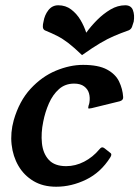

<svg xmlns="http://www.w3.org/2000/svg" viewBox="-20 -697 528 728"><path d="M193 11Q143 11 107 -10.5Q71 -32 50 -68Q29 -104 24 -149Q19 -194 32 -241Q53 -314 96 -360.5Q139 -407 192 -429Q245 -451 295 -451Q353 -451 385.5 -433.5Q418 -416 431.5 -388Q445 -360 447 -329Q448 -317 434 -313L328 -287Q323 -286 318 -285.5Q313 -285 315 -291Q315 -295 316.5 -298.5Q318 -302 319 -308Q322 -327 317.5 -343Q313 -359 299 -369.5Q285 -380 261 -380Q227 -380 203.5 -359Q180 -338 165.5 -305Q151 -272 144 -236Q135 -193 139 -154Q143 -115 165 -91Q187 -67 231 -67Q266 -67 299 -84Q332 -101 357 -131Q366 -143 376 -135L400 -116Q405 -111 398 -100Q362 -43 306.5 -16Q251 11 193 11ZM307 -573Q325 -598 348.5 -621.5Q372 -645 399 -661Q426 -677 455 -677Q477 -677 484 -658.5Q491 -640 487 -615Q484 -604 480.5 -595Q477 -586 468 -582Q437 -571 412.5 -560.5Q388 -550 360 -533.5Q332 -517 291 -488Q261 -517 239.5 -533.5Q218 -550 197.5 -560.5Q177 -571 150 -582Q143 -586 142.5 -595Q142 -604 145 -615Q149 -640 163.5 -658.5Q178 -677 201 -677Q229 -677 250 -661Q271 -645 285 -621.5Q299 -598 307 -573Z"/></svg>

Font: Young Serif Light
Style: Italic
Weight: 300
Italic angle: -10.979°
Designer: Bastien Sozeau
Foundry: NBR — Bastien Sozeau
Version: Version 5.001